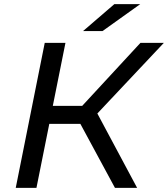

<svg xmlns="http://www.w3.org/2000/svg" viewBox="-20 -907 811 927"><path d="M657 -887H532L381 -757H475ZM771 -700H658L377 -396H235L296 -700H196L56 0H156L218 -309H368L535 0H642L450 -359Z"/></svg>

Font: AWKNG-Font Medium
Style: Italic
Weight: 500
Italic angle: -11.3°
Designer: Awakening Church
Foundry: Awakening Church
Version: Version 1.700;PS 001.700;hotconv 1.0.88;makeotf.lib2.5.64775